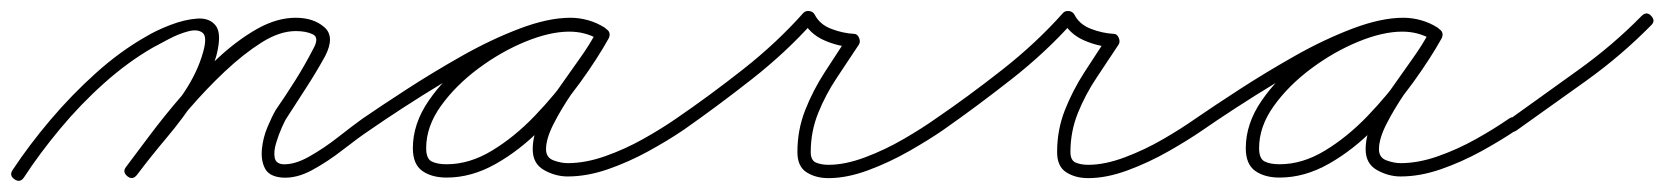

<svg xmlns="http://www.w3.org/2000/svg" viewBox="-33 -301 3000 346"><path d="M-7 22Q-17 15 -10 5Q19 -39 57.5 -84.5Q96 -130 140 -169.5Q184 -209 230 -235Q248 -246 274 -256Q300 -266 322.5 -267.5Q345 -269 356 -254.5Q367 -240 357 -201Q346 -163 321.5 -125.5Q297 -88 267.5 -53Q238 -18 214 14Q206 24 197 17Q187 9 194 0Q218 -31 246.5 -65Q275 -99 299 -135Q323 -171 333 -207Q341 -235 332 -242Q323 -249 306 -244.5Q289 -240 271 -230.5Q253 -221 242 -215Q197 -189 154.5 -151Q112 -113 75 -68.5Q38 -24 10 19Q3 29 -7 22ZM214 14Q206 24 197 17Q187 9 194 0Q212 -24 237.5 -58Q263 -92 294.5 -128.5Q326 -165 360.5 -197Q395 -229 430.5 -249Q466 -269 500 -269Q532 -269 551.5 -252Q571 -235 553 -200Q553 -200 553 -200Q553 -200 553 -200Q537 -171 519.5 -144Q502 -117 484 -89Q481 -85 475 -71.5Q469 -58 464.5 -43Q460 -28 462 -17Q464 -6 477 -5Q498 -4 524.5 -19Q551 -34 576.5 -54Q602 -74 620 -87Q630 -94 637 -84Q644 -74 634 -67Q613 -53 585.5 -31.5Q558 -10 529.5 5.5Q501 21 475 19Q452 17 444.5 2.5Q437 -12 439 -32.5Q441 -53 449 -72Q457 -91 464 -103Q482 -129 499 -156Q516 -183 531 -212Q531 -212 531 -212Q531 -212 531 -212Q543 -233 531 -239Q519 -245 500 -245Q471 -245 438.5 -224.5Q406 -204 372.5 -172.5Q339 -141 308 -105Q277 -69 252.5 -37.5Q228 -6 214 14Q214 14 214 14Q214 14 214 14Z M617 -70Q610 -80 620 -87Q652 -109 699 -139.5Q746 -170 799 -200Q852 -230 903.5 -249.5Q955 -269 995 -269Q1011 -269 1027 -264.5Q1043 -260 1057 -251Q1066 -244 1060 -235Q1054 -225 1044 -231Q1021 -244 993 -244Q958 -244 914 -226Q870 -208 829 -177.5Q788 -147 761.5 -110Q735 -73 735 -34Q735 -15 745 -10Q755 -5 772 -5Q813 -5 853.5 -29.5Q894 -54 930.5 -92Q967 -130 996 -170.5Q1025 -211 1042 -244Q1048 -254 1059 -249Q1069 -243 1064 -232Q1053 -213 1034.5 -186.5Q1016 -160 997 -132Q978 -104 964.5 -77.5Q951 -51 951 -32Q951 -17 964.5 -12Q978 -7 990 -7Q1022 -7 1057.5 -19.5Q1093 -32 1126 -50.5Q1159 -69 1185 -87Q1185 -87 1185 -87Q1185 -87 1185 -87Q1195 -94 1202 -84Q1209 -74 1199 -67Q1171 -48 1135.5 -28.5Q1100 -9 1062.5 4Q1025 17 990 17Q968 17 947.5 5.5Q927 -6 927 -32Q927 -57 940 -84.5Q953 -112 972.5 -140Q992 -168 1011 -194.5Q1030 -221 1042 -244Q1048 -254 1059 -249Q1069 -243 1064 -232Q1044 -196 1013 -153Q982 -110 943.5 -70.5Q905 -31 861 -6Q817 19 772 19Q745 19 728 7Q711 -5 711 -34Q711 -78 739.5 -119.5Q768 -161 812 -194.5Q856 -228 904.5 -248Q953 -268 993 -268Q1027 -268 1056 -251Q1066 -246 1059 -235Q1052 -225 1043 -231Q1033 -239 1020 -242Q1007 -245 995 -245Q966 -245 928.5 -232Q891 -219 849 -198Q807 -177 766.5 -152.5Q726 -128 691.5 -105.5Q657 -83 634 -67Q624 -60 617 -70Z M1199 -67Q1189 -60 1182 -70Q1175 -80 1185 -87Q1245 -128 1306 -176Q1367 -224 1415 -278Q1419 -282 1426 -281Q1432 -280 1435 -275Q1444 -257 1465 -249Q1486 -241 1506 -240Q1512 -240 1515 -233Q1518 -226 1515 -221Q1496 -192 1475.5 -161.5Q1455 -131 1441.5 -97.5Q1428 -64 1428 -27Q1428 -12 1437.5 -8Q1447 -4 1460 -4Q1490 -4 1526 -17.5Q1562 -31 1595.5 -50.5Q1629 -70 1653 -87Q1653 -87 1653 -87Q1653 -87 1653 -87Q1663 -94 1670 -84Q1677 -74 1667 -67Q1641 -49 1605 -28.5Q1569 -8 1531 6Q1493 20 1460 20Q1437 20 1420.5 9.5Q1404 -1 1404 -27Q1404 -67 1418 -102.5Q1432 -138 1453 -170.5Q1474 -203 1495 -235Q1497 -237 1499.5 -234.5Q1502 -232 1504 -228Q1506 -224 1506.5 -220Q1507 -216 1504 -216Q1478 -217 1452 -228.5Q1426 -240 1413 -265Q1412 -267 1415.5 -267.5Q1419 -268 1424 -268Q1428 -267 1431.5 -265.5Q1435 -264 1433 -262Q1384 -207 1321.5 -158Q1259 -109 1199 -67Q1199 -67 1199 -67Q1199 -67 1199 -67Z M1667 -67Q1657 -60 1650 -70Q1643 -80 1653 -87Q1713 -128 1774 -176Q1835 -224 1883 -278Q1887 -282 1894 -281Q1900 -280 1903 -275Q1912 -257 1933 -249Q1954 -241 1974 -240Q1980 -240 1983 -233Q1986 -226 1983 -221Q1964 -192 1943.5 -161.5Q1923 -131 1909.5 -97.5Q1896 -64 1896 -27Q1896 -12 1905.5 -8Q1915 -4 1928 -4Q1958 -4 1994 -17.5Q2030 -31 2063.5 -50.5Q2097 -70 2121 -87Q2121 -87 2121 -87Q2121 -87 2121 -87Q2131 -94 2138 -84Q2145 -74 2135 -67Q2109 -49 2073 -28.5Q2037 -8 1999 6Q1961 20 1928 20Q1905 20 1888.5 9.5Q1872 -1 1872 -27Q1872 -67 1886 -102.5Q1900 -138 1921 -170.5Q1942 -203 1963 -235Q1965 -237 1967.5 -234.5Q1970 -232 1972 -228Q1974 -224 1974.5 -220Q1975 -216 1972 -216Q1946 -217 1920 -228.5Q1894 -240 1881 -265Q1880 -267 1883.5 -267.5Q1887 -268 1892 -268Q1896 -267 1899.5 -265.5Q1903 -264 1901 -262Q1852 -207 1789.5 -158Q1727 -109 1667 -67Q1667 -67 1667 -67Q1667 -67 1667 -67Z M2118 -70Q2111 -80 2121 -87Q2153 -109 2200 -139.5Q2247 -170 2300 -200Q2353 -230 2404.5 -249.5Q2456 -269 2496 -269Q2512 -269 2528 -264.5Q2544 -260 2558 -251Q2567 -244 2561 -235Q2555 -225 2545 -231Q2522 -244 2494 -244Q2459 -244 2415 -226Q2371 -208 2330 -177.5Q2289 -147 2262.5 -110Q2236 -73 2236 -34Q2236 -15 2246 -10Q2256 -5 2273 -5Q2314 -5 2354.5 -29.5Q2395 -54 2431.5 -92Q2468 -130 2497 -170.5Q2526 -211 2543 -244Q2549 -254 2560 -249Q2570 -243 2565 -232Q2554 -213 2535.5 -186.5Q2517 -160 2498 -132Q2479 -104 2465.5 -77.5Q2452 -51 2452 -32Q2452 -17 2465.5 -12Q2479 -7 2491 -7Q2523 -7 2558.5 -19.5Q2594 -32 2627 -50.5Q2660 -69 2686 -87Q2686 -87 2686 -87Q2686 -87 2686 -87Q2696 -94 2703 -84Q2710 -74 2700 -67Q2672 -48 2636.5 -28.5Q2601 -9 2563.5 4Q2526 17 2491 17Q2469 17 2448.5 5.5Q2428 -6 2428 -32Q2428 -57 2441 -84.5Q2454 -112 2473.5 -140Q2493 -168 2512 -194.5Q2531 -221 2543 -244Q2549 -254 2560 -249Q2570 -243 2565 -232Q2545 -196 2514 -153Q2483 -110 2444.5 -70.5Q2406 -31 2362 -6Q2318 19 2273 19Q2246 19 2229 7Q2212 -5 2212 -34Q2212 -78 2240.5 -119.5Q2269 -161 2313 -194.5Q2357 -228 2405.5 -248Q2454 -268 2494 -268Q2528 -268 2557 -251Q2567 -246 2560 -235Q2553 -225 2544 -231Q2534 -239 2521 -242Q2508 -245 2496 -245Q2467 -245 2429.5 -232Q2392 -219 2350 -198Q2308 -177 2267.5 -152.5Q2227 -128 2192.5 -105.5Q2158 -83 2135 -67Q2125 -60 2118 -70Z M2683 -69Q2676 -78 2686 -85Q2747 -129 2810 -174Q2873 -219 2925 -272Q2925 -272 2925 -272Q2925 -272 2925 -272Q2934 -281 2942 -273Q2951 -264 2943 -256Q2889 -201 2825.5 -155.5Q2762 -110 2700 -66Q2690 -59 2683 -69Z"/></svg>

Font: FRB American Cursive Light
Style: Italic
Weight: 300
Italic angle: -25°
Version: Version 2.0;Modular Font Editor K font №1